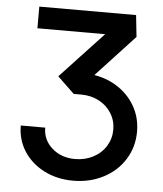

<svg xmlns="http://www.w3.org/2000/svg" viewBox="-53 -774 706 830"><g transform="rotate(5 300.5 -359.5)"><path d="M49 -209H155Q155 -156 195 -120.5Q235 -85 295 -85Q338 -85 373.5 -103.5Q409 -122 429 -154.5Q449 -187 449 -226Q449 -265 429 -297Q409 -329 374.5 -347Q340 -365 297 -365H265L192 -435L378 -634H84V-728H504L514 -634L347 -454Q407 -444 453.5 -412Q500 -380 526 -332Q552 -284 552 -226Q552 -160 518.5 -106Q485 -52 426 -21.5Q367 9 295 9Q225 9 169 -19.5Q113 -48 81 -97.5Q49 -147 49 -209Z"/></g></svg>

Font: SUITE
Style: Bold
Weight: 700
Designer: Sun
Foundry: Sun
Version: Version 2.040